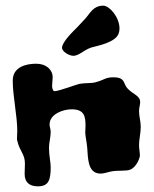

<svg xmlns="http://www.w3.org/2000/svg" viewBox="-20 -658 543 678"><path d="M477 -210C477 -229 471 -248 471 -265C471 -279 475 -288 475 -297C475 -321 450 -324 430 -346C414 -363 424 -385 380 -385C352 -385 349 -376 319 -368C303 -363 286 -366 261 -362C251 -360 187 -336 173 -336C166 -336 164 -348 164 -355C164 -365 166 -376 166 -385C166 -412 143 -433 108 -433C72 -433 25 -422 25 -373C25 -319 41 -248 41 -196C41 -186 40 -176 40 -169C40 -166 40 -163 41 -161C50 -122 68 -115 68 -80C68 -67 67 -55 67 -44C67 -14 84 0 114 0C152 0 159 -23 159 -68C159 -85 153 -109 153 -136C153 -154 159 -174 159 -192C159 -202 155 -211 155 -218C155 -255 202 -272 233 -272C278 -272 282 -247 282 -213C282 -206 281 -198 281 -189C282 -174 286 -158 288 -136C291 -103 288 -45 335 -45C348 -45 359 -50 375 -53C398 -57 425 -53 440 -59C464 -69 474 -103 474 -108C474 -120 471 -133 471 -146C471 -166 477 -188 477 -210ZM399 -540C401 -545 402 -551 402 -557C402 -598 366 -638 345 -638C309 -638 299 -612 281 -592C273 -583 262 -572 251 -560C239 -548 199 -510 199 -489C199 -476 224 -461 239 -461C262 -461 280 -487 313 -493C322 -496 389 -508 399 -540Z"/></svg>

Font: Freckle Face
Style: Regular
Weight: 400
Designer: Astigmatic (AOETI)
Foundry: Astigmatic (AOETI)
Version: Version 1.000